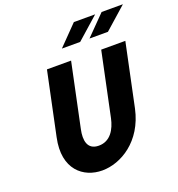

<svg xmlns="http://www.w3.org/2000/svg" viewBox="-155 -1007 1062 1144"><g transform="rotate(-20 376.0 -435.5)"><path d="M194 -670 110 -271C68 -77 181 9 299 9C417 9 565 -77 607 -271L691 -670H538L453 -266C439 -201 404 -137 330 -137C256 -137 248 -201 262 -266L347 -670ZM320 -756H436L576 -880H441ZM495 -756H612L752 -880H617Z"/></g></svg>

Font: LT Wave Mono Black
Style: Italic
Weight: 900
Designer: Daniel Lyons
Version: Version 2.5 (Glyphs App)